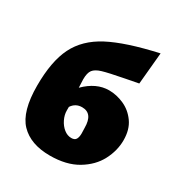

<svg xmlns="http://www.w3.org/2000/svg" viewBox="-170 -831 904 962"><g transform="rotate(30 282.5 -350.5)"><path d="M538 -241Q538 -181 508 -123.5Q478 -66 414.5 -28Q351 10 256 10Q144 10 85 -51.5Q26 -113 26 -262Q26 -403 67.5 -486.5Q109 -570 205 -620.5Q301 -671 481 -711L464 -527L391 -513Q302 -496 269 -486Q236 -476 223 -459Q210 -442 210 -405Q210 -395 212 -357Q277 -422 351 -422Q394 -422 437 -403Q480 -384 509 -343.5Q538 -303 538 -241ZM339 -166 338 -198Q338 -281 276 -281Q238 -281 217 -249V-228Q217 -203 229.5 -177.5Q242 -152 262 -136Q282 -120 305 -120Q325 -120 332 -132.5Q339 -145 339 -166Z"/></g></svg>

Font: Ysabeau Heavy
Style: Regular
Weight: 800
Designer: Christian Thalmann (Catharsis Fonts)
Version: Version 0.003